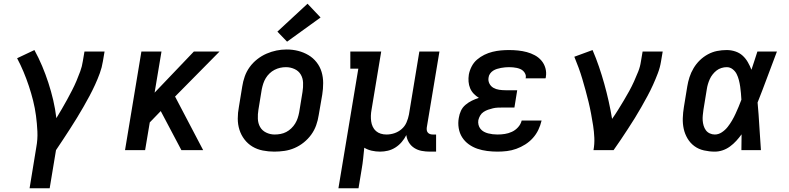

<svg xmlns="http://www.w3.org/2000/svg" viewBox="-20 -807 4240 1032"><path d="M139 205 175 -15Q183 -58 181 -100.5Q179 -143 173.5 -184.5Q168 -226 158 -266Q148 -306 135 -345Q122 -384 106.5 -421Q91 -458 72 -494L165 -538Q188 -496 206.5 -452Q225 -408 240 -362Q255 -316 266 -269Q277 -222 283 -172Q298 -197 312.5 -221.5Q327 -246 340.5 -271Q354 -296 367 -321Q380 -346 391 -372Q402 -398 411.5 -424Q421 -450 425 -477L434 -530H542L533 -477Q528 -445 516.5 -413.5Q505 -382 491 -351.5Q477 -321 461 -291Q445 -261 428 -231.5Q411 -202 393 -172.5Q375 -143 356.5 -114.5Q338 -86 319 -57Q300 -28 281 0L247 205Z M652 0 740 -530H848L811 -309L1022 -530H1160L921 -288L1072 0H955L844 -210L785 -149L760 0Z M1454 8Q1423 8 1392.5 2Q1362 -4 1337 -19Q1312 -34 1294 -57.5Q1276 -81 1267 -109.5Q1258 -138 1258 -169.5Q1258 -201 1264 -232L1282 -342Q1286 -369 1295.5 -396Q1305 -423 1322 -446.5Q1339 -470 1362.5 -488.5Q1386 -507 1412.5 -518.5Q1439 -530 1466 -535.5Q1493 -541 1521 -541Q1553 -541 1582.5 -533.5Q1612 -526 1637.5 -511Q1663 -496 1681.5 -472.5Q1700 -449 1708.5 -420.5Q1717 -392 1717 -360.5Q1717 -329 1712 -298L1693 -188Q1689 -161 1679.5 -134Q1670 -107 1653 -83.5Q1636 -60 1613 -41.5Q1590 -23 1563.5 -11.5Q1537 0 1509 4Q1481 8 1454 8ZM1456 -84Q1472 -84 1488 -87Q1504 -90 1518.5 -97.5Q1533 -105 1545.5 -117Q1558 -129 1566.5 -143Q1575 -157 1580 -172Q1585 -187 1588 -203L1606 -313Q1610 -338 1609 -362.5Q1608 -387 1596.5 -406.5Q1585 -426 1563 -436Q1541 -446 1517 -446Q1501 -446 1485.5 -442.5Q1470 -439 1455.5 -431.5Q1441 -424 1429 -412.5Q1417 -401 1408.5 -387Q1400 -373 1395 -357.5Q1390 -342 1387 -327L1369 -217Q1365 -193 1366 -168.5Q1367 -144 1378 -124.5Q1389 -105 1410.5 -94.5Q1432 -84 1456 -84Q1456 -84 1456 -84Q1456 -84 1456 -84ZM1523 -583 1471 -637 1633 -787 1703 -713Z M1799 205 1906 -438H1863V-530H2029L1977 -217Q1974 -201 1973.5 -185.5Q1973 -170 1975 -155Q1977 -140 1983.5 -126Q1990 -112 2001 -102.5Q2012 -93 2026.5 -88.5Q2041 -84 2057 -84Q2079 -84 2100 -91Q2121 -98 2138.5 -113Q2156 -128 2165 -149Q2174 -170 2178 -191L2234 -530H2342L2274 -122Q2273 -114 2274 -107Q2275 -100 2279.5 -94.5Q2284 -89 2291 -86.5Q2298 -84 2306 -84H2324V8H2291Q2268 8 2246.5 4Q2225 0 2207 -11.5Q2189 -23 2178 -41Q2167 -59 2164 -81Q2154 -61 2139 -43.5Q2124 -26 2105 -14Q2086 -2 2065 3Q2044 8 2023 8Q2000 8 1978 3Q1956 -2 1938 -13Q1935 16 1932 45Q1929 74 1924 102L1907 205Z M2654 8Q2626 8 2598.5 4.5Q2571 1 2546 -7.5Q2521 -16 2499.5 -31.5Q2478 -47 2464 -69Q2450 -91 2445.5 -118.5Q2441 -146 2446 -173Q2449 -193 2457.5 -211.5Q2466 -230 2482 -243.5Q2498 -257 2516.5 -266Q2535 -275 2554 -281Q2539 -290 2526.5 -303Q2514 -316 2507 -332.5Q2500 -349 2498.5 -368Q2497 -387 2500 -406Q2504 -428 2515 -449.5Q2526 -471 2544 -486.5Q2562 -502 2583.5 -512.5Q2605 -523 2627.5 -528.5Q2650 -534 2672 -536Q2694 -538 2716 -538Q2741 -538 2765 -535.5Q2789 -533 2811.5 -527Q2834 -521 2854.5 -510Q2875 -499 2890 -481.5Q2905 -464 2911.5 -441Q2918 -418 2914 -394Q2914 -392 2913.5 -390Q2913 -388 2912 -386H2805Q2805 -387 2805.5 -387.5Q2806 -388 2806 -389Q2808 -399 2804 -408.5Q2800 -418 2793 -425Q2786 -432 2776.5 -436Q2767 -440 2757.5 -442Q2748 -444 2737.5 -445Q2727 -446 2716 -446Q2706 -446 2695 -445Q2684 -444 2673 -442Q2662 -440 2651 -436.5Q2640 -433 2630.5 -427Q2621 -421 2614 -411Q2607 -401 2606 -390Q2603 -373 2610.5 -358Q2618 -343 2632 -335Q2646 -327 2663 -324.5Q2680 -322 2697 -322H2760L2745 -229H2682Q2669 -229 2656 -228.5Q2643 -228 2630 -225Q2617 -222 2604 -217.5Q2591 -213 2579.5 -205.5Q2568 -198 2561 -186Q2554 -174 2551 -161Q2549 -148 2552 -136Q2555 -124 2562.5 -114.5Q2570 -105 2581 -99Q2592 -93 2604 -90Q2616 -87 2628.5 -85.5Q2641 -84 2654 -84Q2674 -84 2693.5 -87Q2713 -90 2731.5 -98.5Q2750 -107 2764.5 -123Q2779 -139 2784 -159H2891Q2885 -133 2873.5 -109Q2862 -85 2844 -65Q2826 -45 2803 -30.5Q2780 -16 2755 -7Q2730 2 2704.5 5Q2679 8 2654 8Z M3170 0Q3176 -33 3174.5 -66.5Q3173 -100 3168 -132Q3163 -164 3157 -196Q3151 -228 3143.5 -259Q3136 -290 3127.5 -321Q3119 -352 3110 -382.5Q3101 -413 3090 -443Q3079 -473 3067 -502L3165 -538Q3184 -494 3199.5 -448.5Q3215 -403 3228 -356.5Q3241 -310 3251.5 -263Q3262 -216 3270 -168Q3287 -192 3302.5 -217Q3318 -242 3333 -267Q3348 -292 3362 -317.5Q3376 -343 3388 -369.5Q3400 -396 3410.5 -422.5Q3421 -449 3425 -477L3434 -530H3542L3533 -477Q3528 -445 3516 -413.5Q3504 -382 3490 -351Q3476 -320 3460 -290.5Q3444 -261 3427 -231Q3410 -201 3392 -172Q3374 -143 3355 -114Q3336 -85 3317 -56.5Q3298 -28 3278 0Z M3822 8Q3793 8 3764 1.5Q3735 -5 3712.5 -21.5Q3690 -38 3675.5 -62.5Q3661 -87 3655 -114.5Q3649 -142 3650 -172Q3651 -202 3656 -232L3674 -342Q3678 -367 3686 -392Q3694 -417 3708 -440.5Q3722 -464 3741.5 -483Q3761 -502 3785 -515Q3809 -528 3834.5 -533Q3860 -538 3886 -538Q3910 -538 3932.5 -530.5Q3955 -523 3971.5 -508Q3988 -493 3999.5 -473Q4011 -453 4019 -432Q4027 -456 4035 -480.5Q4043 -505 4051 -530H4156Q4130 -462 4104.5 -393Q4079 -324 4052 -256Q4058 -192 4061.5 -128Q4065 -64 4070 0H3965Q3965 -21 3965.5 -42.5Q3966 -64 3966 -85Q3953 -67 3937.5 -50Q3922 -33 3903.5 -19.5Q3885 -6 3864 1Q3843 8 3822 8ZM3822 -84Q3842 -84 3860 -96Q3878 -108 3891 -124.5Q3904 -141 3914.5 -159Q3925 -177 3933.5 -195.5Q3942 -214 3950 -233Q3958 -252 3965 -271Q3964 -289 3962.5 -306.5Q3961 -324 3958.5 -341.5Q3956 -359 3951.5 -376.5Q3947 -394 3939.5 -409Q3932 -424 3918 -435Q3904 -446 3886 -446Q3872 -446 3857.5 -441.5Q3843 -437 3831.5 -428Q3820 -419 3810.5 -407Q3801 -395 3795 -381.5Q3789 -368 3785 -354.5Q3781 -341 3779 -327L3761 -217Q3759 -202 3757.5 -187.5Q3756 -173 3757 -159Q3758 -145 3762 -131.5Q3766 -118 3774 -107Q3782 -96 3795 -90Q3808 -84 3822 -84Z"/></svg>

Font: Iosevka Slab SmBdExObl
Style: Regular
Weight: 600
Width: 7
Italic angle: -9°
Monospace: yes
Designer: Belleve Invis
Foundry: Belleve Invis
Version: Version 11.1.0; ttfautohint (v1.8.3)